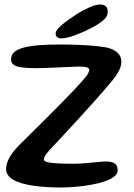

<svg xmlns="http://www.w3.org/2000/svg" viewBox="-20 -807 592 847"><path d="M248.1 20.1Q191.9 20.1 141.5 14.2Q91.1 8.2 60.2 -4.1Q33.6 -13.6 20.2 -28Q6.8 -42.5 6.8 -61.2Q6.8 -85.3 22.3 -112.8Q37.8 -140.2 68.4 -170.7Q88.7 -190.6 117.2 -218.8Q145.7 -246.9 177.9 -279Q210.1 -311.1 241.7 -343Q273.3 -374.9 299.9 -402.9Q326.5 -430.9 343.5 -450.6Q359.3 -467.4 366.5 -479.4Q373.7 -491.4 373.7 -499Q373.7 -506.1 362.8 -509.8Q351.9 -513.4 330.4 -513.4Q321 -513.4 297.6 -512.3Q274.2 -511.2 244.6 -509.9Q215 -508.5 187.2 -507.4Q159.4 -506.3 141 -506.3Q100.2 -506.3 75.7 -509.7Q51.1 -513.1 39.9 -521.5Q28.8 -529.9 28.8 -545Q28.8 -564.2 42.6 -576.8Q56.4 -589.4 83.6 -596.8Q110.8 -604.2 151.2 -607.5Q191.6 -610.7 244.9 -610.7Q288 -610.7 331.9 -608.8Q375.8 -607 411.1 -603.2Q446.5 -599.5 463.4 -593.8Q489.2 -585.4 502.2 -570.7Q515.2 -555.9 515.2 -535.1Q515.2 -518 508 -501.6Q500.8 -485.2 489.2 -469.3Q477.5 -453.3 463.4 -437.4Q453.4 -424.8 432.8 -401.3Q412.3 -377.9 385.2 -347.7Q358.1 -317.5 328.2 -284.8Q298.3 -252.1 269.2 -220.7Q240.1 -189.2 215.9 -163.4Q194.4 -141.9 184 -127.4Q173.7 -112.9 173.7 -103.1Q173.7 -97.2 184.6 -93.2Q195.5 -89.2 222.9 -86.9Q250.3 -84.7 298.8 -84.7Q330.4 -84.7 359.5 -87.2Q388.6 -89.8 411.8 -92.2Q435.1 -94.6 448.9 -94.6Q463.9 -94.6 475.1 -91.1Q486.3 -87.6 492.7 -79.1Q499 -70.6 499 -55.4Q499 -39.7 482.9 -27.5Q466.8 -15.3 439.7 -6.2Q412.6 2.9 379.4 8.6Q346.2 14.4 312.2 17.2Q278.1 20.1 248.1 20.1ZM250.5 -637.8Q239.5 -637.8 232.5 -642.8Q225.5 -647.9 225.5 -659.4Q225.5 -674 253 -697.3Q280.6 -720.7 321.8 -746.8Q348.9 -763.7 376.6 -775.4Q404.4 -787.1 421.8 -787.1Q437.5 -787.1 446.5 -779.2Q455.4 -771.2 455.4 -754.7Q455.4 -735.3 436.8 -718.6Q418.1 -701.8 384.6 -684.2Q349 -665.6 311.5 -651.7Q273.9 -637.8 250.5 -637.8Z"/></svg>

Font: Gluten Thin
Style: Regular
Weight: 100
Designer: Tyler Finck
Foundry: Etcetera Type Company
Version: Version 1.300